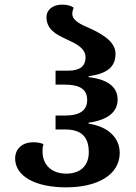

<svg xmlns="http://www.w3.org/2000/svg" viewBox="-20 -793 585 826"><path d="M265 13C399 13 495 -41 495 -135C495 -201 444 -249 361 -261V-265C444 -277 486 -311 486 -365C486 -418 444 -452 361 -461V-465C441 -476 477 -505 477 -562C477 -618 409 -653 351 -678C316 -693 291 -710 291 -733C291 -742 293 -749 297 -760C286 -768 270 -773 247 -773C208 -773 180 -752 180 -719C180 -667 221 -645 262 -626C306 -606 348 -586 348 -547C348 -507 322 -489 274 -489H219V-429H257C325 -429 355 -408 355 -363C355 -319 325 -296 260 -296H219V-236H260C328 -236 362 -206 362 -138C362 -81 327 -46 265 -46C204 -46 163 -82 163 -141C163 -151 163 -161 167 -173C156 -178 140 -181 124 -181C69 -181 45 -146 45 -112C45 -34 133 13 265 13Z"/></svg>

Font: Noto Serif Georgian SemiBold
Style: Regular
Weight: 600
Designer: Monotype Design Team, Akaki Razmadze
Foundry: Google LLC
Version: Version 2.003